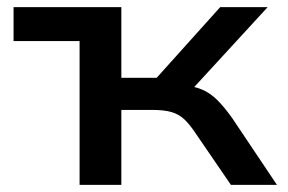

<svg xmlns="http://www.w3.org/2000/svg" viewBox="-20 -518 808 538"><path d="M203 0V-403H18V-498H320V-300H419L597 -498H730L503 -251L490 -280Q522 -277 545 -267.5Q568 -258 587.5 -239Q607 -220 630 -188L756 0H627L525 -149Q510 -171 495.5 -184.5Q481 -198 460.5 -204Q440 -210 407 -210H320V0Z"/></svg>

Font: Nunito Sans 7pt SemiExpanded SemiBold
Style: Regular
Weight: 600
Width: 6
Designer: Vernon Adams
Foundry: Vernon Adams
Version: Version 3.101;gftools[0.9.27]